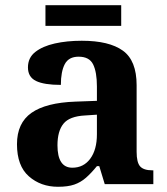

<svg xmlns="http://www.w3.org/2000/svg" viewBox="-20 -705 640 735"><path d="M202 10Q136 10 90.5 -30Q45 -70 45 -153Q45 -234 100.5 -273Q156 -312 269 -316L351 -319V-374Q351 -429 336.5 -458.5Q322 -488 281 -488Q243 -488 228 -459.5Q213 -431 213 -380Q149 -380 118 -395Q87 -410 87 -447Q87 -484 115 -506Q143 -528 189.5 -538.5Q236 -549 293 -549Q398 -549 450.5 -511Q503 -473 503 -379V-124Q503 -83 516.5 -68Q530 -53 563 -53H567V0H381L360 -69H351Q329 -42 309 -24.5Q289 -7 264.5 1.5Q240 10 202 10ZM257 -63Q300 -63 325.5 -97.5Q351 -132 351 -191V-266L306 -263Q246 -260 223 -231.5Q200 -203 200 -149Q200 -63 257 -63ZM154 -606V-685H444V-606Z"/></svg>

Font: Noto Serif Myanmar
Style: Bold
Weight: 700
Designer: Ben Mitchell and the Monotype Design Team
Foundry: Monotype Imaging Inc.
Version: Version 2.106; ttfautohint (v1.8.4.7-5d5b)